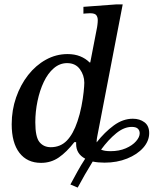

<svg xmlns="http://www.w3.org/2000/svg" viewBox="-20 -725 700 870"><path d="M332 125 299 111Q314 83 330.5 53Q347 23 366 -6Q325 -28 325 -72Q325 -77 325 -81H317Q282 -36 246.5 -11.5Q211 13 166 13Q103 13 68 -32.5Q33 -78 33 -162Q33 -226 53 -283.5Q73 -341 107.5 -385Q142 -429 188 -454.5Q234 -480 286 -480Q318 -480 343 -470Q368 -460 386 -442H389L420 -602Q420 -602 421.5 -613Q423 -624 423 -634Q423 -647 416.5 -656Q410 -665 388 -665Q379 -665 368.5 -664Q358 -663 358 -663V-694L506 -705H536L424 -124Q422 -113 420 -103Q418 -93 418 -84Q418 -82 418 -80Q454 -126 495.5 -156.5Q537 -187 582 -187Q613 -187 634.5 -171Q656 -155 656 -122Q656 -86 629 -55.5Q602 -25 556 -6.5Q510 12 454 12Q424 12 400 7Q382 36 364.5 66.5Q347 97 332 125ZM210 -58Q254 -58 283 -88Q312 -118 331 -175Q342 -207 349 -243Q356 -279 359 -308Q362 -337 362 -350Q362 -384 342 -411.5Q322 -439 284 -439Q251 -439 224 -416Q197 -393 178.5 -354Q160 -315 150 -267Q140 -219 140 -171Q140 -104 159 -81Q178 -58 210 -58ZM438 -47Q453 -40 481 -40Q520 -40 550 -53Q580 -66 596.5 -85Q613 -104 613 -121Q613 -134 604.5 -142Q596 -150 577 -150Q542 -150 506.5 -121Q471 -92 438 -47Z"/></svg>

Font: STIX Two Text Medium
Style: Italic
Weight: 500
Italic angle: -12°
Designer: Ross Mills, John Hudson & Paul Hanslow, Tiro Typeworks Ltd; with prior portions MicroPress Inc. and Coen Hoffman, Elsevi
Foundry: Tiro Typeworks Ltd
Version: Version 2.13 b171